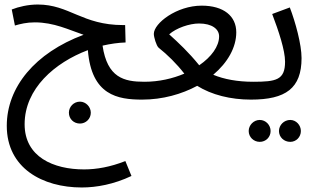

<svg xmlns="http://www.w3.org/2000/svg" viewBox="-20 -436 1412 850"><path d="M334 111C360 111 382 90 382 63C382 37 360 14 334 14C306 14 285 37 285 63C285 90 306 111 334 111Z M342 394C407 394 484 380 562 343L535 277C469 303 408 314 352 314C217 314 89 259 89 114C89 -44 223 -159 369 -214C385 -14 501 5 610 5C642 5 659 -15 659 -37C659 -58 647 -74 619 -74C529 -74 455 -92 434 -234C469 -242 504 -247 536 -248L534 -325H525C344 -325 287 -416 147 -416C105 -416 62 -406 32 -394L46 -323C70 -330 98 -337 134 -337C219 -337 285 -304 350 -282C135 -202 10 -50 10 121C10 308 168 394 342 394Z M609 5C700 5 784 -19 853 -56C917 -16 1001 5 1091 5C1121 5 1141 -13 1141 -37C1141 -59 1128 -74 1101 -74C1032 -74 972 -85 924 -105C988 -159 1026 -226 1026 -293C1026 -365 970 -411 873 -411C762 -411 661 -333 661 -286C661 -272 672 -234 682 -225C721 -194 762 -154 796 -110C744 -88 684 -74 619 -74ZM729 -284C760 -312 819 -332 861 -332C919 -332 950 -307 950 -275C950 -231 916 -184 862 -147C815 -205 771 -246 729 -284Z M1265 192C1291 192 1312 171 1312 144C1312 118 1291 95 1265 95C1237 95 1215 118 1215 144C1215 171 1237 192 1265 192ZM1130 192C1157 192 1178 171 1178 144C1178 118 1157 95 1130 95C1103 95 1081 118 1081 144C1081 171 1103 192 1130 192Z M1091 5C1245 5 1315 -45 1315 -179C1315 -239 1288 -338 1263 -403L1185 -374C1214 -298 1242 -213 1242 -163C1242 -82 1203 -74 1101 -74Z"/></svg>

Font: Noto Sans Arabic SemCond
Style: Regular
Weight: 400
Width: 4
Designer: Monotype Design Team, Nadine Chahine, Nizar Qandah and Khaled Hosny
Foundry: Monotype Imaging Inc.
Version: Version 2.012